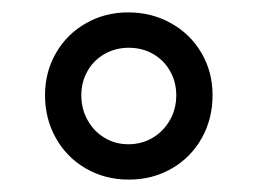

<svg xmlns="http://www.w3.org/2000/svg" viewBox="-20 -728 417 310"><path d="M52.7 -574.2Q52.7 -611.8 70.3 -642.3Q87.9 -672.9 118.7 -690.4Q149.4 -708 187 -708Q225.1 -708 256.3 -690.4Q287.6 -672.9 305.4 -642.3Q323.2 -611.8 323.2 -574.2Q323.2 -536.1 305.7 -504.9Q288.1 -473.6 257.1 -455.8Q226.1 -438 188 -438Q149.9 -438 118.9 -455.8Q87.9 -473.6 70.3 -504.9Q52.7 -536.1 52.7 -574.2ZM264.6 -574.2Q264.6 -595.7 254.6 -613.3Q244.6 -630.9 227.1 -640.9Q209.5 -650.9 188 -650.9Q166.5 -650.9 148.9 -640.9Q131.3 -630.9 121.3 -613.3Q111.3 -595.7 111.3 -574.2Q111.3 -552.2 121.3 -534.2Q131.3 -516.1 148.7 -505.6Q166 -495.1 187 -495.1Q209 -495.1 226.6 -505.6Q244.1 -516.1 254.4 -534.2Q264.6 -552.2 264.6 -574.2Z"/></svg>

Font: Selawik
Style: Regular
Weight: 400
Designer: Aaron Bell
Foundry: Microsoft Corporation
Version: Version 1.01